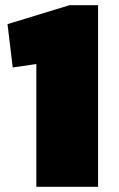

<svg xmlns="http://www.w3.org/2000/svg" viewBox="-20 -720 458 740"><path d="M358 0H120V-549L188 -483L29 -460L9 -627L248 -700H358Z"/></svg>

Font: Pathway Extreme SemiCondensed Black
Style: Regular
Weight: 900
Width: 4
Version: Version 1.001;gftools[0.9.26]